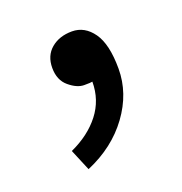

<svg xmlns="http://www.w3.org/2000/svg" viewBox="-67 -174 382 403"><g transform="rotate(-20 124.5 28.0)"><path d="M66.9 169.9 46.9 122.1Q88.9 103 113 72Q137.2 41 137.2 0Q134.3 1 118.7 1Q103 1 85.4 -13.7Q67.9 -28.3 67.9 -55.7Q67.9 -83 86.2 -98.4Q104.5 -113.8 132.8 -113.8Q161.1 -113.8 179.7 -87.6Q198.2 -61.5 198.2 -6.8Q198.2 47.9 163.1 95.9Q127.9 144 66.9 169.9Z"/></g></svg>

Font: SourceSansPro-Regular
Style: Regular
Weight: 400
Designer: Paul D. Hunt
Foundry: Adobe Systems Incorporated
Version: Version 1.050;PS Version 1.000;hotconv 1.0.70;makeotf.lib2.5